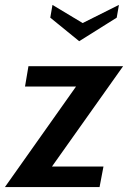

<svg xmlns="http://www.w3.org/2000/svg" viewBox="-49 -763 522 783"><path d="M453 -493 163 -84H373L357 0H-29L261 -410H53L67 -493ZM427 -691 274 -595 156 -691 165 -743 288 -669 436 -743Z"/></svg>

Font: Cabin
Style: Medium Italic
Weight: 500
Designer: Pablo Impallari
Foundry: Pablo Impallari. www.impallari.com Igino Marini. www.ikern.com
Version: Version 1.005